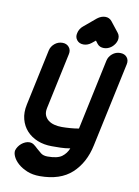

<svg xmlns="http://www.w3.org/2000/svg" viewBox="-99 -810 765 1059"><g transform="rotate(10 283.0 -281.0)"><path d="M359 -728Q381 -745 404 -745Q426 -745 440 -728L485 -671Q499 -654 494 -630Q488 -607 468 -590Q458 -582 447 -578Q436 -574 425 -574Q401 -574 388 -590L375 -607L354 -590Q344 -582 333 -578Q322 -574 311 -574Q287 -574 274 -590Q260 -607 266 -630Q268 -641 274.5 -652Q281 -663 291 -671ZM464 -36Q443 64 378.5 123.5Q314 183 199 183Q159 183 128.5 170.5Q98 158 77.5 140Q57 122 47.5 102Q38 82 41 67Q44 56 51 45.5Q58 35 67.5 27Q77 19 88.5 14Q100 9 111 9Q126 9 137.5 17.5Q149 26 159 36Q171 47 185 58Q199 69 223 69Q278 69 302.5 51Q327 33 339 3Q310 8 284 8.5Q258 9 236 9Q192 9 156 -5.5Q120 -20 95.5 -46.5Q71 -73 61 -110.5Q51 -148 61 -194L128 -508Q133 -531 152 -547Q171 -563 196 -563Q219 -563 232.5 -547Q246 -531 241 -508L174 -194Q169 -170 175.5 -153.5Q182 -137 196 -126Q210 -115 230 -110Q250 -105 272 -105Q293 -105 319 -107Q345 -109 367 -113L451 -508Q456 -531 475 -547Q494 -563 519 -563Q544 -563 557 -547Q570 -531 565 -508Z"/></g></svg>

Font: VDS
Style: Bold Italic
Weight: 700
Designer: artmaker
Foundry: artmaker
Version: Version 1.000 2009 initial release